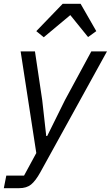

<svg xmlns="http://www.w3.org/2000/svg" viewBox="-40 -785 580 1005"><path d="M300 -261 438 -516H520L171 117Q146 162 122.5 181Q99 200 60 200H-20L-7 134H86L150 16L68 -516H143L181 -261L202 -73H207ZM288 -765H382L464 -622L421 -591L328 -706L189 -590L150 -622Z"/></svg>

Font: IBM Plex Sans Var
Style: Italic
Weight: 400
Italic angle: -11.31°
Designer: Mike Abbink, Paul van der Laan, Pieter van Rosmalen
Foundry: Bold Monday
Version: Version 1.001